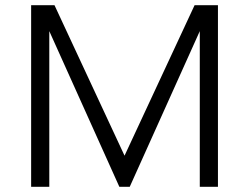

<svg xmlns="http://www.w3.org/2000/svg" viewBox="-20 -720 960 740"><path d="M730 -700 460 -120 190 -700H100V0H170V-600L440 0H480L750 -600V0H820V-700Z"/></svg>

Font: Gully Light
Style: Regular
Weight: 300
Designer: jaikishan Patel
Foundry: MagicType
Version: Version 1.000;Glyphs 3.2 (3242)